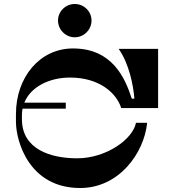

<svg xmlns="http://www.w3.org/2000/svg" viewBox="-20 -945 883 963"><path d="M355 -758C401 -758 439 -796 439 -842C439 -888 401 -925 355 -925C309 -925 271 -888 271 -842C271 -796 309 -758 355 -758ZM331 -556C478 -556 564 -479 588 -403H773V-700H575C627 -627 649 -517 654 -450H641C607 -555 543 -702 346 -702C179 -702 60 -557 60 -373V-334C60 -238 125 -2 382 -2C578 -2 703 -178 718 -329H662C646 -246 512 -151 367 -151C236 -151 90 -195 90 -347V-367C90 -378 91 -389 93 -400H310V-430H102C134 -510 228 -556 331 -556Z"/></svg>

Font: Space Cowgirl Bold
Style: Regular
Weight: 700
Designer: Valery Marier
Foundry: Valery Marier
Version: Version 1.000;hotconv 1.0.109;makeotfexe 2.5.65596